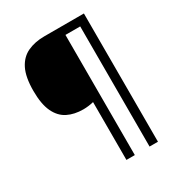

<svg xmlns="http://www.w3.org/2000/svg" viewBox="-205 -892 1065 1150"><g transform="rotate(-30 327.5 -316.5)"><path d="M549 127H491V-704H389V127H331V-273Q316 -269 296.5 -266.5Q277 -264 260 -264Q198 -264 152 -287Q106 -310 80.5 -364Q55 -418 55 -509Q55 -605 82.5 -659.5Q110 -714 160 -737Q210 -760 275 -760H549Z"/></g></svg>

Font: Noto Sans Linear A
Style: Regular
Weight: 400
Designer: Monotype Design Team
Foundry: Monotype Imaging Inc.
Version: Version 2.002; ttfautohint (v1.8.4.7-5d5b)